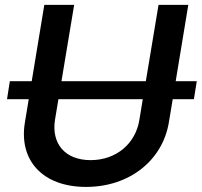

<svg xmlns="http://www.w3.org/2000/svg" viewBox="-20 -747 818 779"><path d="M778.4 -417.6H692.8L744 -727.3H623.2L571.7 -417.6H229.4L280.9 -727.3H159.8L108.7 -417.6H19.9L8.5 -344.5H96.6L81 -250.4C55.4 -96.2 153.1 11.4 329.2 11.4C505.3 11.4 639.6 -96.2 665.1 -250.4L680.8 -344.5H766.7ZM203.1 -260.7 217 -344.5H559.3L545.5 -260.7C530.5 -165.8 453.1 -97.3 347.7 -97.3C242.5 -97.3 188.2 -165.8 203.1 -260.7Z"/></svg>

Font: Magic Ui Pro Semi Bold
Style: Italic
Weight: 600
Italic angle: -9.39999°
Designer: Stefan Endress, Andreas Faust
Version: Version 1.000;FEAKit 1.0